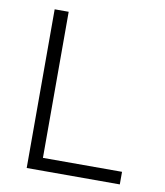

<svg xmlns="http://www.w3.org/2000/svg" viewBox="-77 -732 683 796"><g transform="rotate(10 264.5 -334.0)"><path d="M481 0V-53H148V-668H89V0Z"/></g></svg>

Font: Gantari Light
Style: Regular
Weight: 300
Designer: Anugrah Pasau
Foundry: Lafontype
Version: Version 1.000